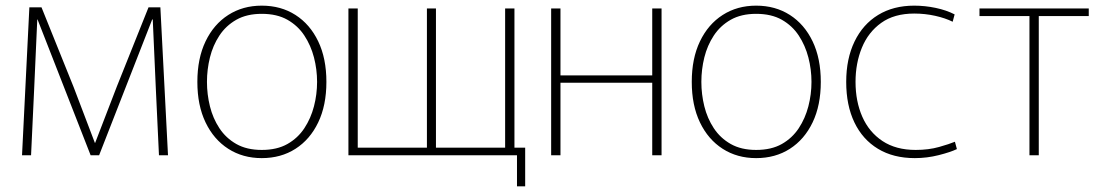

<svg xmlns="http://www.w3.org/2000/svg" viewBox="-20 -550 3921 680"><path d="M84 -524H127L241 -241L316 -44H317L394 -244L506 -524H548L575 0H543L532 -234L521 -481H519L331 0H301L113 -481H112L101 -235L90 0H58Z M907 10Q840 10 788.5 -23Q737 -56 708 -116.5Q679 -177 679 -260Q679 -343 708 -403.5Q737 -464 788.5 -497Q840 -530 907 -530Q975 -530 1026.5 -497Q1078 -464 1107 -403.5Q1136 -343 1136 -260Q1136 -177 1107 -116.5Q1078 -56 1026.5 -23Q975 10 907 10ZM907 -19Q961 -19 998 -40Q1035 -61 1058 -96Q1081 -131 1092 -173.5Q1103 -216 1103 -260Q1103 -304 1092 -346.5Q1081 -389 1058 -424Q1035 -459 998 -480Q961 -501 907 -501Q854 -501 817 -480Q780 -459 757 -424Q734 -389 723.5 -346.5Q713 -304 713 -260Q713 -216 723.5 -173.5Q734 -131 757 -96Q780 -61 817 -40Q854 -19 907 -19Z M1214 0V-520H1247V-27H1492V-520H1524V-27H1769V-520H1802V-27H1840V110H1811V0Z M1932 -520H1965V-283H2290V-520H2323V0H2290V-257H1965V0H1932Z M2658 10Q2591 10 2539.5 -23Q2488 -56 2459 -116.5Q2430 -177 2430 -260Q2430 -343 2459 -403.5Q2488 -464 2539.5 -497Q2591 -530 2658 -530Q2726 -530 2777.5 -497Q2829 -464 2858 -403.5Q2887 -343 2887 -260Q2887 -177 2858 -116.5Q2829 -56 2777.5 -23Q2726 10 2658 10ZM2658 -19Q2712 -19 2749 -40Q2786 -61 2809 -96Q2832 -131 2843 -173.5Q2854 -216 2854 -260Q2854 -304 2843 -346.5Q2832 -389 2809 -424Q2786 -459 2749 -480Q2712 -501 2658 -501Q2605 -501 2568 -480Q2531 -459 2508 -424Q2485 -389 2474.5 -346.5Q2464 -304 2464 -260Q2464 -216 2474.5 -173.5Q2485 -131 2508 -96Q2531 -61 2568 -40Q2605 -19 2658 -19Z M3220 10Q3144 10 3089.5 -23Q3035 -56 3006 -116.5Q2977 -177 2977 -260Q2977 -342 3006.5 -403Q3036 -464 3090 -497Q3144 -530 3218 -530Q3256 -530 3294 -522Q3332 -514 3361 -499L3354 -473Q3328 -486 3292 -494Q3256 -502 3218 -502Q3147 -502 3101 -469Q3055 -436 3032.5 -381Q3010 -326 3010 -260Q3010 -191 3034 -136.5Q3058 -82 3105.5 -50.5Q3153 -19 3223 -19Q3269 -19 3306 -29.5Q3343 -40 3362 -48L3369 -22Q3346 -11 3304.5 -0.5Q3263 10 3220 10Z M3626 0V-493H3449V-520H3836V-493H3659V0Z"/></svg>

Font: Murecho ExtraLight
Style: Regular
Weight: 200
Designer: Neil Summerour
Foundry: Positype
Version: Version 1.010; ttfautohint (v1.8.3)